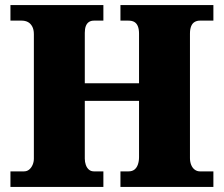

<svg xmlns="http://www.w3.org/2000/svg" viewBox="-20 -734 878 754"><path d="M21 0V-61H74Q86 -61 94.5 -68Q103 -75 108 -86.5Q113 -98 113 -111V-600Q113 -618 106.5 -630Q100 -642 89.5 -647.5Q79 -653 65 -653H21V-714H386V-653H349Q337 -653 329 -647.5Q321 -642 317 -631.5Q313 -621 313 -605V-407H526V-602Q526 -619 521.5 -630.5Q517 -642 508 -647.5Q499 -653 484 -653H453V-714H818V-653H765Q753 -653 744 -647.5Q735 -642 730.5 -630.5Q726 -619 726 -602V-113Q726 -98 731 -86Q736 -74 745 -67.5Q754 -61 765 -61H818V0H453V-61H485Q499 -61 508 -68Q517 -75 521.5 -88Q526 -101 526 -117V-338H313V-111Q313 -98 317 -86.5Q321 -75 329 -68Q337 -61 349 -61H386V0Z"/></svg>

Font: Noto Serif Khmer Black
Style: Regular
Weight: 900
Version: Version 2.003